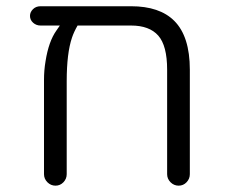

<svg xmlns="http://www.w3.org/2000/svg" viewBox="-20 -587 707 603"><path d="M391.6 -567.4H107.4Q92.8 -567.4 83.5 -558.1Q74.2 -548.8 74.2 -537.1Q74.2 -524.4 84 -515.6Q93.8 -506.8 107.4 -506.8H168L157.2 -491.2Q132.8 -457 123 -394.5Q118.2 -366.2 118.2 -336.9V-40Q118.2 -25.4 128.9 -14.6Q139.6 -3.9 154.3 -3.9Q168.9 -3.9 179.2 -14.6Q189.5 -25.4 189.5 -40V-332Q189.5 -419.9 206.1 -468.8Q211.9 -486.3 223.6 -506.8H391.6Q449.2 -506.8 477.1 -475.1Q504.9 -443.4 504.9 -368.2V-40Q504.9 -25.4 515.6 -14.6Q526.4 -3.9 541 -3.9Q555.7 -3.9 565.9 -14.6Q576.2 -25.4 576.2 -40V-368.2Q576.2 -472.7 527.3 -521.5Q481.4 -567.4 391.6 -567.4Z"/></svg>

Font: FakePearl
Style: ExtraLight
Weight: 300
Version: Version 1.2